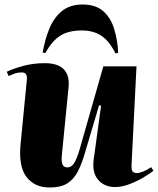

<svg xmlns="http://www.w3.org/2000/svg" viewBox="-20 -815 700 851"><path d="M10 -497Q39 -511 83.5 -523Q128 -535 179 -535Q237 -535 263 -507.5Q289 -480 284 -429L255 -136Q251 -101 256.5 -87Q262 -73 279 -73Q296 -73 308 -91Q320 -109 333 -153L438 -521H585L563 -84Q562 -66 566.5 -57Q571 -48 587 -48Q597 -48 614 -54.5Q631 -61 650 -74L660 -58Q648 -48 620 -31Q592 -14 557 0Q522 14 490 14Q443 14 415.5 -17.5Q388 -49 395 -106L428 -347L419 -348L359 -146Q344 -92 325.5 -56Q307 -20 278 -2Q249 16 200 16Q133 16 97.5 -30.5Q62 -77 71 -174L98 -451Q101 -471 97 -482.5Q93 -494 76 -494Q59 -494 45 -489Q31 -484 18 -478ZM347 -795Q404 -795 437.5 -765.5Q471 -736 486 -687Q501 -638 504 -581L492 -578Q464 -634 428.5 -657Q393 -680 343 -680Q284 -680 247.5 -657Q211 -634 181 -580L169 -582Q179 -640 199 -688.5Q219 -737 254.5 -766Q290 -795 347 -795Z"/></svg>

Font: Literata 72pt ExtraBold
Style: Italic
Weight: 800
Italic angle: -2°
Designer: Latin by Veronika Burian and Jose Scaglione. Greek by Irene Vlachou. Cyrillic by Vera Evstafieva
Foundry: TypeTogether
Version: Version 3.002